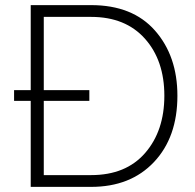

<svg xmlns="http://www.w3.org/2000/svg" viewBox="-20 -730 760 750"><path d="M336 -710Q498 -710 585.5 -610.5Q673 -511 673 -356Q673 -194 581.5 -97Q490 0 336 0H100V-336H35V-378H100V-710ZM336 -46Q472 -46 547 -132.5Q622 -219 622 -356Q622 -494 546 -579Q470 -664 336 -664H151V-378H329V-336H151V-46Z"/></svg>

Font: Raleway-v4020 Light
Style: Regular
Weight: 300
Designer: Matt McInerney, Pablo Impallari, Rodrigo Fuenzalida
Foundry: Matt McInerney, Pablo Impallari, Rodrigo Fuenzalida
Version: Version 4.020;PS 004.020;hotconv 1.0.88;makeotf.lib2.5.64775